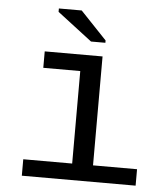

<svg xmlns="http://www.w3.org/2000/svg" viewBox="-52 -759 703 806"><g transform="rotate(5 300.0 -356.5)"><path d="M363.8 -69.3H549.3V0H69.8V-69.3H275.9V-459H120.1V-528.3H363.8ZM310.1 -586.4 163.6 -698.7V-712.9H259.8L370.6 -596.2V-586.4Z"/></g></svg>

Font: Courier New
Style: Regular
Weight: 400
Designer: Steve Matteson
Foundry: Ascender Corporation
Version: Version 2.00.3